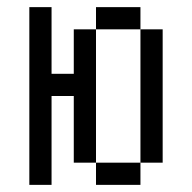

<svg xmlns="http://www.w3.org/2000/svg" viewBox="-20 -520 540 540"><path d="M62.5 -500Q62.5 -500 62.5 0H125Q125 0 125 -250H187.5V-62.5H250V0H375V-62.5H250Q250 -62.5 250 -437.5H187.5Q187.5 -437.5 187.5 -312.5H125V-500ZM375 -62.5H437.5Q437.5 -62.5 437.5 -437.5H375Q375 -437.5 375 -62.5ZM250 -437.5H375V-500H250Z"/></svg>

Font: Unifont
Style: Regular
Weight: 500
Version: Version 13.0.05